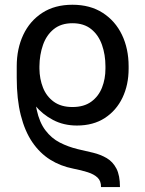

<svg xmlns="http://www.w3.org/2000/svg" viewBox="-20 -552 605 801"><path d="M480.5 228.5H401.4Q401.9 203.1 387 189Q372.1 174.8 345.9 166.5Q319.8 158.2 285.2 151.4Q232.4 141.1 189.2 114Q146 86.9 114.7 41Q83.5 -4.9 66.7 -71.5Q49.8 -138.2 49.8 -227.5V-272.5H127.9V-227.5Q121.6 -147.5 133.1 -94.2Q144.5 -41 169.7 -8.1Q194.8 24.9 229.5 42.7Q264.2 60.5 304.7 70.3Q337.4 77.6 368.7 85.2Q399.9 92.8 425.3 107.7Q450.7 122.6 465.6 151.1Q480.5 179.7 480.5 228.5ZM300.8 -28.3Q245.6 -28.3 201.4 -51.5Q157.2 -74.7 126 -112.5Q94.7 -150.4 77.1 -193.4Q71.8 -207 65.2 -218.8Q58.6 -230.5 54.2 -242.2Q49.8 -253.9 49.8 -265.6V-275.4Q49.8 -348.6 77.1 -406.7Q104.5 -464.8 156.5 -498.5Q208.5 -532.2 282.2 -532.2Q356 -532.2 408.4 -498.5Q460.9 -464.8 488.8 -406.7Q516.6 -348.6 516.6 -275.4V-265.6Q516.6 -198.2 491 -144.5Q465.3 -90.8 417.2 -59.6Q369.1 -28.3 300.8 -28.3ZM282.2 -105.5Q330.1 -105.5 360.6 -127.7Q391.1 -149.9 405.5 -186.3Q419.9 -222.7 419.9 -265.6V-275.4Q419.9 -323.7 405.5 -364.7Q391.1 -405.8 360.6 -430.4Q330.1 -455.1 282.2 -455.1Q234.9 -455.1 204.3 -430.4Q173.8 -405.8 159.4 -364.7Q145 -323.7 144.5 -275.4V-265.6Q145 -222.7 159.4 -186.3Q173.8 -149.9 204.3 -127.7Q234.9 -105.5 282.2 -105.5Z"/></svg>

Font: Inter Display V
Style: Regular
Weight: 400
Designer: Rasmus Andersson
Foundry: rsms
Version: Version 3.015;git-src